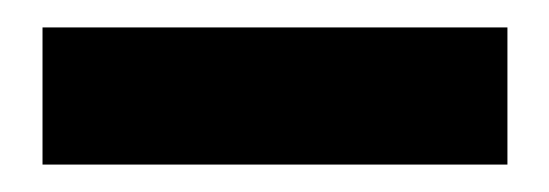

<svg xmlns="http://www.w3.org/2000/svg" viewBox="-20 -698 400 140"><path d="M11 -678H350V-578H11Z"/></svg>

Font: Moderustic ExtraBold
Style: Regular
Weight: 800
Designer: Tural Alisoy
Foundry: TAFT Foundry
Version: Version 2.120